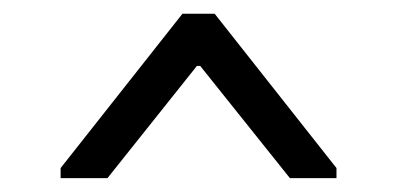

<svg xmlns="http://www.w3.org/2000/svg" viewBox="-20 -772 579 280"><path d="M246.1 -752H293L470.7 -526.9V-512.2H402.8L272 -675.8H267.1L136.7 -512.2H68.4V-526.9Z"/></svg>

Font: Noticia Text
Style: Regular
Weight: 400
Designer: JM Sole
Foundry: JM Sole
Version: Version 1.003